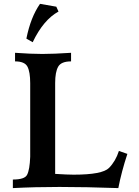

<svg xmlns="http://www.w3.org/2000/svg" viewBox="-20 -964 712 984"><path d="M586.4 0Q418.9 -5.9 284.7 -5.9Q157.7 -5.9 45.9 0V-43.9Q106.4 -43.9 118.7 -67.9Q132.3 -93.3 134.8 -160.6V-537.6Q134.8 -595.7 120.6 -622.6Q106.4 -649.4 57.1 -649.4V-693.4Q138.7 -687.5 197.3 -687.5Q254.4 -687.5 344.2 -693.4V-649.4Q293.5 -649.4 278.1 -622.1Q262.7 -594.7 262.7 -539.1V-72.8Q327.1 -68.8 357.4 -68.8Q504.9 -68.8 538.8 -103.5Q572.8 -138.2 589.4 -190.4L632.8 -175.3Q602.5 -83.5 586.4 0ZM147.5 -747.6 115.2 -766.1Q137.2 -876 185.1 -944.3L268.6 -929.7L279.8 -904.8Q202.6 -862.8 147.5 -747.6Z"/></svg>

Font: Kelvinch
Style: Bold
Weight: 700
Designer: Paul James Miller
Foundry: High-Logic / Made with FontCreator
Version: Version 3.501;March 28, 2021;FontCreator 13.0.0.2683 64-bit